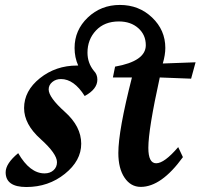

<svg xmlns="http://www.w3.org/2000/svg" viewBox="-20 -748 827 778"><path d="M86.9 9.8Q2.9 9.8 2.9 -49.8Q2.9 -85.4 53.7 -127.4Q101.1 -45.4 160.6 -45.4Q182.6 -45.4 196.8 -58.1Q210.9 -70.8 210.9 -90.8Q210.9 -125 144.3 -184.8Q77.6 -244.6 77.6 -310.1Q77.6 -379.9 141.8 -431.2Q206.1 -482.4 292 -482.4H296.9Q282.2 -515.1 282.2 -553.7Q282.2 -626 335.7 -677Q389.2 -728 465.8 -728Q543 -728 596.4 -677Q649.9 -626 649.9 -553.7Q649.9 -525.4 639.6 -490.7L772.5 -495.6L754.4 -429.2L627.4 -434.1Q581.1 -223.6 581.1 -148.9Q581.1 -86.4 612.8 -86.4Q646 -86.4 702.1 -151.9L721.2 -111.3Q633.8 9.3 550.3 9.3Q509.8 9.3 484.6 -28.1Q459.5 -65.4 459.5 -127.9Q459.5 -218.8 514.6 -434.1H437.5L446.3 -478Q570.8 -500 570.8 -564.9Q570.8 -606.9 540.3 -634Q509.8 -661.1 461.4 -661.1Q403.3 -661.1 368.9 -624.5Q334.5 -587.9 334.5 -534.7Q334.5 -492.7 360.4 -460.9Q374.5 -446.8 374.5 -425.3Q374.5 -386.7 323.2 -358.9Q279.8 -427.7 227.1 -427.7Q206.1 -427.7 191.7 -415.5Q177.2 -403.3 177.2 -385.7Q177.2 -353.5 243.2 -294.4Q309.1 -235.4 309.1 -165.5Q309.1 -96.7 242.7 -43.5Q176.3 9.8 86.9 9.8Z"/></svg>

Font: Kelvinch
Style: Bold Italic
Weight: 700
Italic angle: -10°
Designer: Paul James Miller
Foundry: High-Logic / Made with FontCreator
Version: Version 3.30 September 23, 2016